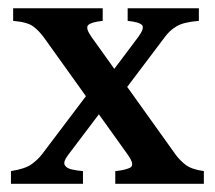

<svg xmlns="http://www.w3.org/2000/svg" viewBox="-20 -450 526 470"><path d="M466.8 -398.9Q429.7 -396 412.4 -385.7Q395 -375.5 382.8 -358.4L264.6 -201.7L226.6 -237.3L318.4 -359.4Q334.5 -381.3 327.6 -388.7Q320.8 -396 292.5 -398.9V-429.7H466.8ZM262.2 0V-31.2Q285.2 -33.2 298.1 -39.3Q311 -45.4 293.5 -70.3L87.4 -358.4Q75.2 -375 61 -385.5Q46.9 -396 12.2 -398.9V-429.7H231.4V-398.9Q203.6 -396 196 -388.7Q188.5 -381.3 204.1 -359.4L408.7 -73.2Q418.5 -59.1 433.6 -47.1Q448.7 -35.2 479 -31.2V0ZM146.5 -70.3Q134.3 -54.2 138.4 -46.1Q142.6 -38.1 155.8 -35.2Q168.9 -32.2 183.1 -31.2V0H6.8V-31.2Q41.5 -36.6 57.1 -47.9Q72.8 -59.1 83.5 -73.2L206.1 -235.4L243.2 -198.2Z"/></svg>

Font: Namdhinggo SemiBold
Style: Regular
Weight: 600
Designer: Victor Gaultney
Foundry: SIL International
Version: Version 3.001